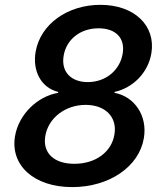

<svg xmlns="http://www.w3.org/2000/svg" viewBox="-20 -757 678 787"><path d="M275.9 9.9C428.3 9.9 550.1 -74.2 569.6 -190.3C585.6 -283.4 530.5 -361.5 449.6 -376.4V-380.3C523.8 -396.3 587 -457.7 600.5 -538.7C619.3 -652.3 530.2 -737.2 391.7 -737.2C256 -737.2 146.7 -657.7 126.4 -546.9C111.9 -467 148.1 -397.4 218.4 -380.3V-376.4C133.2 -362.2 56.5 -288 41.5 -198.5C21.7 -79.9 118.6 9.9 275.9 9.9ZM165.5 -198.5C177.6 -273.4 247.5 -327.1 331 -327.1C410.5 -327.1 460.9 -278.4 449.2 -206.7C437.9 -134.9 373.2 -85.6 284.8 -85.6C201 -85.6 154.5 -130 165.5 -198.5ZM240.8 -528.1C251.8 -595.2 308.9 -641 383.9 -641C453.8 -641 494.3 -601.6 482.6 -535.9C470.9 -468.4 413 -420.5 339.8 -420.5C272 -420.5 229.8 -462 240.8 -528.1Z"/></svg>

Font: Magic Ui Pro Semi Bold
Style: Italic
Weight: 600
Italic angle: -9.39999°
Designer: Stefan Endress, Andreas Faust
Version: Version 1.000;FEAKit 1.0